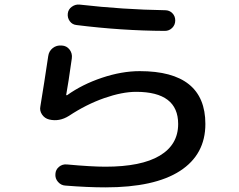

<svg xmlns="http://www.w3.org/2000/svg" viewBox="-20 -769 1040 834"><path d="M193.4 -250Q173.8 -254.9 162.6 -271.5Q151.4 -288.1 155.3 -306.6Q171.9 -407.2 189.5 -525.4Q192.4 -546.9 209 -560.1Q225.6 -573.2 248 -571.3Q269.5 -570.3 282.2 -553.7Q294.9 -537.1 292 -515.6Q276.4 -404.3 267.6 -357.4Q267.6 -355.5 268.6 -355.5H271.5Q336.9 -402.3 422.9 -431.2Q508.8 -460 586.9 -460Q872.1 -460 872.1 -230.5Q872.1 -97.7 761.7 -26.4Q651.4 44.9 437.5 44.9Q360.4 44.9 263.7 37.1Q245.1 36.1 231.9 21Q218.8 5.9 220.7 -13.7Q221.7 -32.2 236.3 -44.4Q251 -56.6 270.5 -54.7Q377 -44.9 437.5 -44.9Q593.8 -44.9 673.8 -92.8Q753.9 -140.6 753.9 -230.5Q753.9 -370.1 571.3 -370.1Q510.7 -370.1 432.6 -342.8Q354.5 -315.4 279.3 -265.6Q237.3 -239.3 193.4 -250ZM326.2 -749Q514.6 -727.5 697.3 -724.6Q715.8 -724.6 728.5 -711.9Q741.2 -699.2 741.2 -680.2Q741.2 -661.1 728 -647.9Q714.8 -634.8 696.3 -634.8Q507.8 -635.7 312.5 -660.2Q293.9 -662.1 283.2 -676.8Q272.5 -691.4 274.4 -710Q276.4 -728.5 292 -739.7Q307.6 -751 326.2 -749Z"/></svg>

Font: Rounded-X Mgen+ 1mn medium
Style: Regular
Weight: 500
Designer: [Source Han Sans]
Ryoko NISHIZUKA  (kana & ideographs); Paul D. Hunt (Latin, Greek & Cyrillic); Wenlong ZHANG  (bopomofo
Version: Version 1.059.20150602